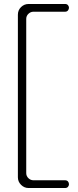

<svg xmlns="http://www.w3.org/2000/svg" viewBox="-20 -840 390 966"><path d="M124 106Q102 106 86 90Q70 74 70 52V-766Q70 -789 86 -804.5Q102 -820 124 -820H307Q317 -820 322 -814Q327 -808 327 -801Q327 -794 322 -787.5Q317 -781 307 -781H148Q134 -781 123 -770.5Q112 -760 112 -745V31Q112 46 123 56.5Q134 67 148 67H307Q317 67 322 73Q327 79 327 87Q327 94 322 100Q317 106 307 106Z"/></svg>

Font: Kiwi Maru Light
Style: Regular
Weight: 300
Designer: Hiroki-Chan
Version: Version 1.100